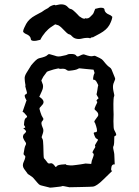

<svg xmlns="http://www.w3.org/2000/svg" viewBox="-20 -866 640 885"><path d="M399.4 -692.4C411.1 -698.2 403.3 -689.5 412.1 -696.3C413.1 -696.3 422.9 -702.1 441.4 -711.9C460.9 -722.7 475.6 -735.4 484.4 -751C492.2 -765.6 496.1 -777.3 497.1 -784.2C498 -787.1 498 -789.1 496.1 -790C492.2 -793.9 488.3 -796.9 484.4 -797.9C471.7 -802.7 462.9 -810.5 461.9 -820.3C461.9 -826.2 458 -829.1 450.2 -830.1C442.4 -831.1 432.6 -829.1 418.9 -825.2C408.2 -801.8 416 -807.6 396.5 -789.1C391.6 -784.2 384.8 -778.3 372.1 -782.2C373 -776.4 358.4 -782.2 357.4 -783.2C353.5 -786.1 348.6 -789.1 343.8 -792L341.8 -794.9C323.2 -814.5 311.5 -824.2 307.6 -824.2C304.7 -824.2 300.8 -826.2 297.9 -828.1L293 -833C286.1 -840.8 278.3 -844.7 267.6 -845.7C258.8 -846.7 249 -844.7 237.3 -841.8H235.4C233.4 -842.8 232.4 -842.8 230.5 -843.8C217.8 -840.8 208 -835.9 202.1 -829.1C190.4 -823.2 180.7 -817.4 171.9 -810.5C170.9 -810.5 161.1 -804.7 142.6 -794.9C123 -784.2 109.4 -771.5 100.6 -755.9C92.8 -741.2 87.9 -730.5 86.9 -723.6C85.9 -720.7 86.9 -717.8 88.9 -716.8C92.8 -712.9 96.7 -710 100.6 -709C113.3 -704.1 121.1 -696.3 122.1 -686.5C122.1 -680.7 126 -678.7 133.8 -677.7C141.6 -676.8 152.3 -678.7 166 -682.6C176.8 -706.1 200.2 -732.4 216.8 -742.2C225.6 -747.1 216.8 -743.2 234.4 -753.9C235.4 -753.9 246.1 -750 247.1 -750C252 -749 255.9 -744.1 260.7 -741.2L263.7 -738.3C282.2 -718.8 293.9 -708 297.9 -708C300.8 -708 303.7 -706.1 306.6 -704.1L311.5 -699.2C318.4 -691.4 327.1 -687.5 337.9 -686.5C346.7 -685.5 356.4 -687.5 368.2 -690.4H369.1C371.1 -691.4 382.8 -691.4 384.8 -691.4C395.5 -692.4 393.6 -685.5 399.4 -692.4ZM341.8 -606.4C336.9 -604.5 333 -606.4 330.1 -611.3C326.2 -615.2 319.3 -617.2 308.6 -617.2H302.7C295.9 -616.2 293 -616.2 292 -615.2C291 -613.3 280.3 -610.4 258.8 -606.4C252.9 -605.5 247.1 -605.5 242.2 -606.4C237.3 -608.4 225.6 -611.3 209 -616.2C204.1 -617.2 201.2 -615.2 197.3 -611.3C194.3 -607.4 182.6 -602.5 161.1 -597.7C154.3 -595.7 148.4 -591.8 142.6 -585.9C136.7 -580.1 129.9 -572.3 124 -565.4L101.6 -529.3C95.7 -519.5 92.8 -510.7 93.8 -502C94.7 -493.2 94.7 -487.3 95.7 -483.4C97.7 -475.6 97.7 -470.7 96.7 -469.7C95.7 -469.7 98.6 -460.9 103.5 -442.4C105.5 -436.5 103.5 -432.6 97.7 -430.7C91.8 -428.7 92.8 -419.9 100.6 -406.2L102.5 -404.3C102.5 -403.3 95.7 -385.7 84 -350.6C86.9 -348.6 88.9 -347.7 89.8 -347.7L103.5 -332C106.4 -328.1 104.5 -325.2 99.6 -322.3C93.8 -319.3 91.8 -309.6 90.8 -293.9C89.8 -291 90.8 -288.1 94.7 -283.2C98.6 -278.3 95.7 -276.4 86.9 -275.4C91.8 -271.5 95.7 -267.6 98.6 -263.7C102.5 -260.7 99.6 -255.9 90.8 -248C87.9 -246.1 86.9 -242.2 85.9 -237.3C85 -231.4 89.8 -221.7 98.6 -209C100.6 -205.1 100.6 -201.2 97.7 -196.3C94.7 -191.4 91.8 -179.7 88.9 -159.2C87.9 -155.3 89.8 -151.4 94.7 -148.4C98.6 -145.5 96.7 -135.7 88.9 -119.1C84 -108.4 84 -97.7 90.8 -87.9C97.7 -79.1 103.5 -71.3 107.4 -65.4C106.4 -64.5 109.4 -63.5 115.2 -59.6C120.1 -56.6 124 -53.7 127.9 -50.8C128.9 -50.8 133.8 -45.9 142.6 -35.2C151.4 -24.4 157.2 -18.6 159.2 -16.6C162.1 -13.7 167 -11.7 171.9 -10.7C176.8 -9.8 188.5 -6.8 207 -2C208 -2 209 -2 209 -1H210C213.9 -1 226.6 -2 249 -4.9C259.8 -5.9 264.6 -6.8 265.6 -7.8C266.6 -9.8 277.3 -7.8 299.8 -2.9L350.6 -3.9C384.8 -4.9 404.3 -4.9 409.2 -5.9C418 -6.8 434.6 -16.6 457 -39.1C479.5 -61.5 493.2 -74.2 497.1 -78.1C492.2 -79.1 491.2 -83 493.2 -93.8C494.1 -104.5 500 -109.4 508.8 -108.4L506.8 -155.3C506.8 -156.2 505.9 -164.1 502 -180.7C501 -184.6 501 -189.5 503.9 -194.3C505.9 -200.2 506.8 -212.9 506.8 -232.4C505.9 -237.3 508.8 -239.3 513.7 -241.2C515.6 -242.2 515.6 -243.2 515.6 -245.1C515.6 -249 512.7 -255.9 506.8 -266.6C503.9 -270.5 502.9 -284.2 502.9 -307.6C503.9 -331.1 503.9 -348.6 502.9 -362.3C502 -401.4 503.9 -420.9 505.9 -421.9C507.8 -423.8 506.8 -431.6 502.9 -446.3C500 -460 500 -471.7 502.9 -480.5C505.9 -489.3 508.8 -495.1 509.8 -498C511.7 -502 510.7 -505.9 508.8 -509.8C506.8 -513.7 502 -525.4 494.1 -545.9C492.2 -549.8 489.3 -553.7 484.4 -556.6C479.5 -559.6 471.7 -566.4 460.9 -580.1C457 -585 453.1 -589.8 449.2 -592.8C445.3 -595.7 436.5 -600.6 420.9 -607.4C417 -609.4 413.1 -609.4 407.2 -607.4C401.4 -605.5 389.6 -607.4 373 -613.3L367.2 -615.2C362.3 -616.2 353.5 -612.3 341.8 -606.4ZM261.7 -548.8C272.5 -549.8 280.3 -548.8 285.2 -544.9C290 -541 294.9 -539.1 299.8 -540C321.3 -542 333 -544.9 337.9 -547.9C341.8 -550.8 345.7 -551.8 349.6 -550.8C367.2 -548.8 377 -547.9 377.9 -547.9C378.9 -547.9 389.6 -546.9 411.1 -544.9C415 -534.2 417 -528.3 415 -527.3C414.1 -526.4 413.1 -523.4 411.1 -516.6C408.2 -502.9 408.2 -497.1 413.1 -498C417 -499 420.9 -495.1 424.8 -489.3C430.7 -478.5 433.6 -472.7 432.6 -471.7C431.6 -470.7 430.7 -463.9 428.7 -450.2C426.8 -439.5 425.8 -433.6 424.8 -431.6C424.8 -429.7 427.7 -424.8 434.6 -413.1C425.8 -406.2 422.9 -401.4 425.8 -399.4C428.7 -397.5 428.7 -395.5 427.7 -392.6C421.9 -381.8 418.9 -374 417 -369.1C415 -364.3 416 -361.3 418 -359.4C428.7 -350.6 432.6 -344.7 432.6 -339.8C433.6 -335.9 432.6 -331.1 428.7 -327.1C418 -313.5 413.1 -305.7 415 -303.7C417 -301.8 419.9 -295.9 422.9 -285.2C428.7 -266.6 428.7 -257.8 421.9 -256.8C415 -256.8 411.1 -254.9 412.1 -251C417 -235.4 420.9 -227.5 425.8 -226.6C430.7 -224.6 432.6 -221.7 430.7 -218.8C420.9 -203.1 416 -195.3 418 -193.4C419.9 -191.4 419.9 -187.5 416 -182.6C407.2 -168.9 404.3 -162.1 408.2 -160.2C412.1 -158.2 413.1 -154.3 411.1 -147.5C406.2 -133.8 404.3 -127 403.3 -126L400.4 -110.4L374 -112.3C373 -112.3 366.2 -110.4 351.6 -108.4C335.9 -105.5 326.2 -105.5 321.3 -104.5C317.4 -103.5 311.5 -103.5 304.7 -103.5C291 -104.5 285.2 -105.5 284.2 -107.4C284.2 -109.4 281.2 -109.4 276.4 -108.4C257.8 -107.4 246.1 -105.5 242.2 -100.6C238.3 -95.7 236.3 -94.7 234.4 -98.6C226.6 -110.4 218.8 -115.2 212.9 -113.3C207 -111.3 202.1 -112.3 199.2 -116.2C191.4 -127 185.5 -133.8 182.6 -136.7C180.7 -140.6 180.7 -159.2 179.7 -194.3C178.7 -210 178.7 -220.7 175.8 -225.6C172.9 -229.5 170.9 -233.4 172.9 -237.3C172.9 -238.3 174.8 -242.2 177.7 -252C180.7 -260.7 180.7 -270.5 176.8 -277.3C169.9 -293 168.9 -302.7 174.8 -307.6C179.7 -313.5 180.7 -317.4 179.7 -319.3C173.8 -328.1 168.9 -338.9 166 -349.6C162.1 -360.4 161.1 -367.2 163.1 -369.1L176.8 -384.8C185.5 -396.5 179.7 -408.2 161.1 -419.9C170.9 -440.4 176.8 -454.1 177.7 -460C178.7 -465.8 178.7 -471.7 177.7 -475.6C173.8 -487.3 171.9 -492.2 170.9 -494.1C169.9 -495.1 173.8 -501 179.7 -512.7C190.4 -526.4 195.3 -534.2 196.3 -535.2C197.3 -536.1 207 -540 227.5 -545.9C243.2 -549.8 252 -551.8 252.9 -549.8C253.9 -548.8 255.9 -547.9 261.7 -548.8Z"/></svg>

Font: Hermetico
Style: Regular
Weight: 400
Version: Version 1.0